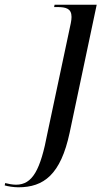

<svg xmlns="http://www.w3.org/2000/svg" viewBox="-160 -556 471 816"><path d="M-82 240C26 240 98 186 136 8L251 -536H72L70 -526H83C120 -526 144 -520 144 -484C144 -477 143 -468 141 -458L42 8C12 167 -22 229 -92 229C-107 229 -127 225 -138 222L-140 232C-127 236 -102 240 -82 240Z"/></svg>

Font: Noto Serif Display
Style: Italic
Weight: 400
Italic angle: -12°
Designer: Monotype Design Team
Foundry: Monotype Imaging Inc.
Version: Version 2.009